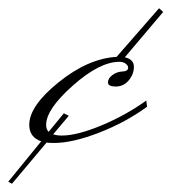

<svg xmlns="http://www.w3.org/2000/svg" viewBox="-20 -492 416 466"><path d="M93 -146 9 -46 0 -51 80 -149Q51 -159 51 -189Q51 -235 122.5 -292.5Q194 -350 263 -354L366 -472L376 -463L283 -353Q305 -348 305 -330Q305 -312 292.5 -297Q280 -282 261 -282Q242 -282 242 -292Q242 -302 253 -310Q264 -318 277.5 -318.5Q291 -319 291 -328Q291 -333 285 -337.5Q279 -342 270 -342Q222 -342 157 -284.5Q92 -227 92 -189Q92 -178 98 -172L135 -217L147 -211L109 -166Q118 -163 130 -163Q167 -163 226 -187.5Q285 -212 335 -248L337 -233Q285 -195 220.5 -170Q156 -145 111 -145Q98 -145 93 -146Z"/></svg>

Font: Monsieur La Doulaise
Style: Regular
Weight: 400
Designer: Alejandro Paul
Foundry: Alejandro Paul
Version: Version 1.000